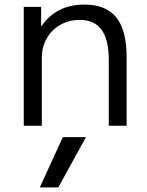

<svg xmlns="http://www.w3.org/2000/svg" viewBox="-20 -550 642 840"><path d="M235 270H154L255 50H356ZM84 0V-520H160V-436H162Q193 -482 240 -506Q287 -530 349 -530Q444 -530 489 -473.5Q534 -417 534 -300V0H456V-287Q456 -376 424.5 -419.5Q393 -463 329 -463Q282 -463 244 -441.5Q206 -420 184.5 -382Q163 -344 163 -297V0Z"/></svg>

Font: M PLUS 2
Style: Regular
Weight: 400
Designer: Coji Morishita
Foundry: UNDERFOREST DESIGN
Version: Version 1.001